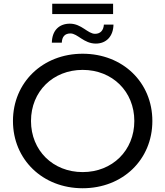

<svg xmlns="http://www.w3.org/2000/svg" viewBox="-20 -994 880 1022"><path d="M420 8C633 8 791 -144 791 -350C791 -556 633 -708 420 -708C207 -708 49 -555 49 -350C49 -145 207 8 420 8ZM420 -78C262 -78 145 -193 145 -350C145 -507 262 -622 420 -622C578 -622 695 -507 695 -350C695 -193 578 -78 420 -78ZM490 -762C546 -762 583 -801 584 -863H533C531 -833 515 -814 486 -814C447 -814 414 -868 352 -868C294 -868 257 -831 256 -767H309C310 -798 325 -816 355 -816C393 -816 426 -762 490 -762ZM582 -919V-974H258V-919Z"/></svg>

Font: Montserrat-Alt1 Med
Style: Regular
Weight: 500
Designer: Differentunic
Foundry: Differentunic
Version: Version 7.222